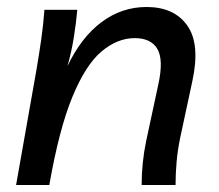

<svg xmlns="http://www.w3.org/2000/svg" viewBox="-20 -529 625 549"><path d="M26 0 84 -328Q92 -375 98 -417Q104 -459 107 -501H201Q198 -466 191.5 -424.5Q185 -383 173 -340Q212 -422 270 -465.5Q328 -509 399 -509Q478 -509 515.5 -456Q553 -403 530 -297L495 -134Q488 -100 485 -66.5Q482 -33 482 0H385Q385 -64 398 -126L433 -289Q448 -358 430 -389Q412 -420 365 -420Q316 -420 270.5 -382Q225 -344 187 -252Q149 -160 121 0Z"/></svg>

Font: Livvic Medium
Style: Italic
Weight: 500
Italic angle: -10°
Designer: Jacques Le Bailly, Baron von Fonthausen
Version: Version 1.001; ttfautohint (v1.8.2)